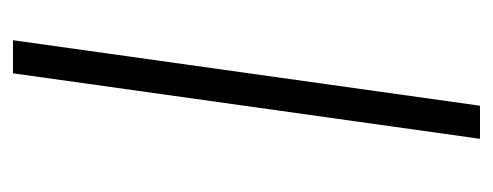

<svg xmlns="http://www.w3.org/2000/svg" viewBox="-252 -508 760 296"><g transform="rotate(-90 128.0 -360.0)"><path d="M62 0 163 -720H214L113 0Z"/></g></svg>

Font: Chivo Medium Thin
Style: Italic
Weight: 250
Italic angle: -8.05°
Version: Version 2.002